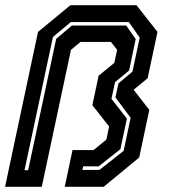

<svg xmlns="http://www.w3.org/2000/svg" viewBox="-44 -720 658 740"><path d="M-24.5 0 102.5 -597 227.5 -700H482L563 -597L525 -418.5L471 -374L531.5 -296.5L492.5 -113L355.5 0H205.5L235.5 -141.5H316.5L366 -182L376.5 -232.5L312 -314.5L336 -428L396.5 -477.5L407.5 -528L383.5 -558.5H266.5L229.5 -528L117 0ZM50.5 -64H64.5L172.5 -570L233 -621.5H442.5L479 -569.5L453.5 -448L399.5 -403.5L385.5 -339L445 -263L420 -145L336.5 -79H276.5L273.5 -65H339L432.5 -138.5L459.5 -266L401 -344.5L412.5 -398.5L466.5 -444L494.5 -575L452.5 -635H229L160 -577.5Z"/></svg>

Font: Tourney Expanded Regular
Style: Bold Italic
Weight: 700
Width: 7
Italic angle: -12°
Designer: Tyler Finck
Foundry: Etcetera Type Co
Version: Version 1.010; ttfautohint (v1.8.3)